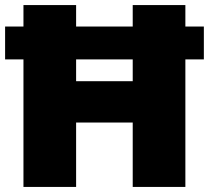

<svg xmlns="http://www.w3.org/2000/svg" viewBox="-34 -733 820 753"><path d="M486.5 0Q486.5 -56.5 486.5 -109.8Q486.5 -163 486.5 -230.5V-474Q486.5 -544.5 486.5 -599.8Q486.5 -655 486.5 -713H693Q693 -674 693 -637Q693 -600 693 -560.5Q693 -521 693 -474V-230.5Q693 -163 693 -109.8Q693 -56.5 693 0ZM58 0Q58 -56.5 58 -109.8Q58 -163 58 -230.5V-474Q58 -521 58 -560.5Q58 -600 58 -637Q58 -674 58 -713H264.5Q264.5 -655 264.5 -599.8Q264.5 -544.5 264.5 -474V-230.5Q264.5 -163 264.5 -109.8Q264.5 -56.5 264.5 0ZM211.5 -252.5V-414.5H542V-252.5ZM-14 -500V-629Q41.5 -629 93.8 -629Q146 -629 191.5 -629H560Q606 -629 658 -629Q710 -629 765.5 -629V-500Q710 -500 658 -500Q606 -500 560 -500H191.5Q146 -500 93.8 -500Q41.5 -500 -14 -500Z"/></svg>

Font: Commissioner Thin ExtraBold
Style: Regular
Weight: 800
Version: Version 1.000